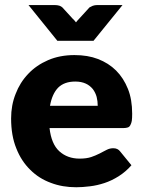

<svg xmlns="http://www.w3.org/2000/svg" viewBox="-20 -749 579 776"><path d="M182.1 -321.3H375Q375 -339.8 370.6 -357.4Q365.7 -375 355 -389.2Q342.8 -403.8 326.7 -411.1Q308.6 -419.4 284.2 -419.4Q239.7 -419.4 214.8 -394.5Q190.4 -369.1 182.1 -321.3ZM479 -231.4H180.2Q187.5 -167 219.7 -137.7Q252.4 -107.9 301.8 -107.9Q329.6 -107.9 348.6 -114.3Q364.7 -119.6 383.3 -128.9Q388.7 -131.8 398.7 -137Q408.7 -142.1 411.6 -143.6Q423.8 -149.9 438 -149.9Q456.1 -149.9 465.8 -136.7L511.2 -81.1Q488.8 -55.2 459.5 -36.6Q430.7 -18.6 402.3 -9.3Q372.6 0.5 344.2 3.9Q313 7.8 288.1 7.8Q231.9 7.8 186 -9.8Q137.7 -27.3 102.5 -62.5Q65.9 -98.1 45.9 -149.4Q24.9 -200.7 24.9 -270.5Q24.9 -323.7 43 -369.1Q60.5 -415.5 94.2 -450.7Q127 -485.4 174.3 -505.9Q221.7 -526.4 280.8 -526.4Q334.5 -526.4 375.5 -510.7Q418.9 -494.1 449.2 -463.9Q479.5 -433.6 497.1 -389.6Q514.2 -347.2 514.2 -289.1Q514.2 -271.5 512.7 -260.7Q511.2 -251.5 506.8 -243.2Q502.9 -235.8 496.6 -233.9Q489.3 -231.4 479 -231.4ZM372.1 -728.5H475.1L357.9 -584H211.9L95.2 -728.5H202.1Q210.9 -728.5 219.7 -726.1Q227.1 -723.6 231.9 -719.2L273.9 -673.3L280.3 -667Q282.2 -664.6 287.1 -658.7Q287.6 -659.2 293.5 -666.5Q295.4 -668.9 299.8 -673.3L341.8 -719.2Q343.3 -720.2 355 -725.6Q363.3 -728.5 372.1 -728.5Z"/></svg>

Font: Lato-ExtraBold
Style: Regular
Weight: 500
Designer: Lukasz Dziedzic with Adam Twardoch and Botio Nikoltchev
Foundry: tyPoland Lukasz Dziedzic
Version: ""